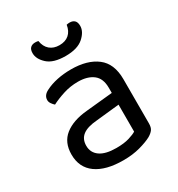

<svg xmlns="http://www.w3.org/2000/svg" viewBox="-164 -773 827 894"><g transform="rotate(-30 249.5 -326.5)"><path d="M240 -52Q282 -52 309.5 -60.5Q337 -69 349 -77V-222L225 -209Q173 -205 148 -186Q123 -167 123 -131Q123 -94 152.5 -73Q182 -52 240 -52ZM239 -475Q326 -475 377 -436Q428 -397 428 -313V-76Q428 -54 419.5 -42.5Q411 -31 394 -21Q370 -8 330 3Q290 14 240 14Q146 14 94.5 -23Q43 -60 43 -130Q43 -195 86.5 -229.5Q130 -264 207 -271L349 -285V-313Q349 -363 319 -386Q289 -409 238 -409Q197 -409 159.5 -397Q122 -385 93 -370Q85 -377 78.5 -386.5Q72 -396 72 -406Q72 -432 101 -446Q128 -460 163.5 -467.5Q199 -475 239 -475ZM250 -599Q282 -599 301.5 -616Q321 -633 326 -665Q330 -666 334 -666.5Q338 -667 343 -667Q359 -667 368.5 -658Q378 -649 378 -629Q378 -598 346 -569.5Q314 -541 250 -541Q184 -541 153 -569.5Q122 -598 122 -629Q122 -649 131.5 -658Q141 -667 157 -667Q162 -667 166.5 -666.5Q171 -666 174 -665Q179 -633 199 -616Q219 -599 250 -599Z"/></g></svg>

Font: Baloo Bhaijaan 2
Style: Regular
Weight: 400
Designer: Sanskriti Dholi, Noopur Datye and Ek Type
Foundry: Ek Type
Version: Version 1.701